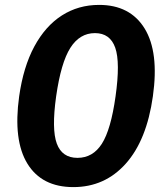

<svg xmlns="http://www.w3.org/2000/svg" viewBox="-20 -753 674 784"><path d="M279.6 11Q150.8 11 92 -84.6Q33.3 -180.1 58.2 -359.4Q75.2 -479.7 120.1 -563.1Q165.1 -646.5 232.5 -689.8Q300 -733 384.7 -733Q511.2 -733 570.5 -636.7Q629.8 -540.4 604.3 -360Q579.2 -180.6 493.6 -84.8Q408 11 279.6 11ZM296.3 -108.4Q359.2 -108.4 396 -166.1Q432.8 -223.8 451.8 -359.3Q471.5 -498.2 450.6 -558Q429.6 -617.8 367.7 -617.8Q305.5 -617.8 267.2 -557.5Q228.9 -497.2 209.2 -359.3Q190.4 -224.6 212 -166.5Q233.6 -108.4 296.3 -108.4Z"/></svg>

Font: Public Sans Thin
Style: Italic
Weight: 100
Italic angle: -8°
Designer: The Public Sans project authors (U.S. Web Design System). Libre Franklin designed by Pablo Impallari and Rodrigo Fuenzal
Version: Version 2.000